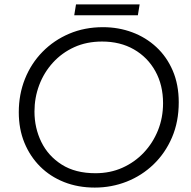

<svg xmlns="http://www.w3.org/2000/svg" viewBox="-20 -836 863 869"><path d="M409 13Q333 13 270 -12Q207 -37 161.5 -82.5Q116 -128 90.5 -190Q65 -252 65 -328Q65 -409 93 -479Q121 -549 172.5 -601.5Q224 -654 293.5 -683.5Q363 -713 446 -713Q516 -713 578 -690Q640 -667 687.5 -623Q735 -579 762 -516Q789 -453 789 -373Q789 -285 758.5 -214Q728 -143 675 -92Q622 -41 553.5 -14Q485 13 409 13ZM412 -52Q479 -52 534.5 -77Q590 -102 631 -145.5Q672 -189 695 -246Q718 -303 718 -369Q718 -451 683 -514Q648 -577 586 -612.5Q524 -648 442 -648Q372 -648 316 -622.5Q260 -597 219.5 -552.5Q179 -508 157.5 -451Q136 -394 136 -331Q136 -257 167 -193.5Q198 -130 259.5 -91Q321 -52 412 -52ZM316 -767 324 -816H612L604 -767Z"/></svg>

Font: MuseoModerno Light
Style: Italic
Weight: 300
Italic angle: -9°
Designer: Pablo Cosgaya, Héctor Gatti, Marcela Romero, and the Authors of The MuseoModerno Project.
Foundry: Omnibus-Type Team
Version: Version 1.003